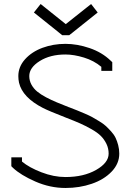

<svg xmlns="http://www.w3.org/2000/svg" viewBox="-20 -913 647 951"><path d="M305.2 -793.9H306.2L431.2 -893.1L463.9 -851.1L323.2 -738.8H288.1L147.9 -851.1L181.2 -893.1ZM481.9 -582Q445.3 -612.8 395.8 -627.9Q346.2 -643.1 304.2 -643.1Q228.5 -643.1 176.8 -610.6Q125 -578.1 125 -536.1Q125 -513.7 135.7 -493.9Q146.5 -474.1 164.3 -459.5Q182.1 -444.8 208.5 -430.9Q234.9 -417 262 -405.8Q289.1 -394.5 322.8 -381.3Q323.7 -381.3 324.2 -381.1Q324.7 -380.9 325.7 -380.6Q326.7 -380.4 327.1 -379.9Q351.1 -370.6 363.3 -365.7Q375.5 -360.8 399.4 -350.6Q423.3 -340.3 437 -332.8Q450.7 -325.2 471.2 -312.7Q491.7 -300.3 503.9 -289.1Q516.1 -277.8 530.5 -262Q544.9 -246.1 552.5 -230.2Q560.1 -214.4 565.4 -194.1Q570.8 -173.8 570.8 -151.9Q570.8 -102.5 533 -63Q495.1 -23.4 434.6 -2.7Q374 18.1 304.2 18.1Q228 18.1 155 -13.9Q82 -45.9 43.9 -82L36.1 -89.8V-133.8H88.9V-112.8Q124.5 -83 185.3 -59.6Q246.1 -36.1 304.2 -36.1Q394.5 -36.1 456.3 -71.5Q518.1 -106.9 518.1 -151.9Q518.1 -178.2 507.1 -200.7Q496.1 -223.1 479.5 -239.7Q462.9 -256.3 433.1 -273.2Q403.3 -290 376.2 -302Q349.1 -314 307.1 -330.1Q222.2 -363.3 193.4 -377.9Q91.3 -430.2 74.2 -503.4Q70.8 -519.5 70.8 -536.1Q70.8 -582.5 104.2 -619.6Q137.7 -656.7 190.7 -676.3Q243.7 -695.8 304.2 -695.8Q362.3 -695.8 423.8 -674.8Q485.4 -653.8 527.8 -612.8L536.1 -605V-562H481.9Z"/></svg>

Font: Rawengulk
Style: Demibold
Weight: 600
Version: Version 0.92